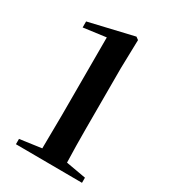

<svg xmlns="http://www.w3.org/2000/svg" viewBox="-185 -845 835 941"><g transform="rotate(30 233.0 -375.0)"><path d="M57 0 432 2V-27L319 -47C317 -110 316 -173 316 -235V-580L320 -741L305 -752L54 -693V-659L181 -676V-235L179 -47L57 -30Z"/></g></svg>

Font: Noto Serif JP
Style: Bold
Weight: 700
Designer: Ryoko NISHIZUKA 西塚涼子 (kana & ideographs); Frank Grießhammer (Latin, Greek & Cyrillic); Wenlong ZHANG 张文龙 (bopomofo); San
Foundry: Adobe
Version: Version 2.001;hotconv 1.1.0;makeotfexe 2.6.0